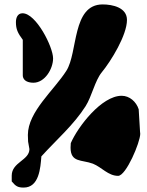

<svg xmlns="http://www.w3.org/2000/svg" viewBox="-20 -727 663 868"><path d="M83 -547V-387C83 -359 112 -353 131 -353C183 -353 220 -416 220 -463C220 -515 143 -667 82 -667C59 -667 52 -646 52 -627C52 -595 60 -578 83 -547ZM299 -60C299 9 349 -6 400 13C440 29 469 68 514 68C550 68 614 -84 614 -122C614 -125 613 -132 613 -133C612 -148 608 -218 607 -233C596 -267 566 -294 530 -294C439 -294 332 -154 300 -80C300 -80 299 -65 299 -60ZM33 93C51 115 61 121 87 121C157 121 163 32 167 -20C234 -94 313 -162 367 -247C395 -291 409 -362 440 -400C482 -451 554 -568 554 -637C554 -693 489 -707 444 -707C305 -707 333 -490 280 -407C225 -320 106 -222 106 -117C106 -109 107 -88 107 -87C107 -83 113 -57 113 -53C113 -2 33 6 33 67Z"/></svg>

Font: Charger
Style: Overspray
Weight: 400
Designer: Jasper
Foundry: Cannot Into Space Fonts
Version: Version 0.980